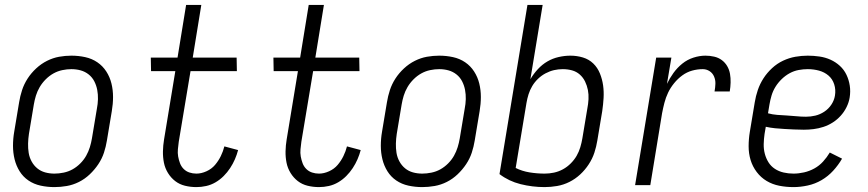

<svg xmlns="http://www.w3.org/2000/svg" viewBox="-20 -755 3540 783"><path d="M202 8Q173 8 145.5 2Q118 -4 96 -19Q74 -34 60 -56.5Q46 -79 39.5 -105.5Q33 -132 33 -160.5Q33 -189 38 -218L58 -338Q62 -363 70 -387.5Q78 -412 92.5 -434.5Q107 -457 127.5 -476Q148 -495 172 -507Q196 -519 221 -523.5Q246 -528 271 -528Q300 -528 327.5 -522Q355 -516 377 -501Q399 -486 413.5 -463.5Q428 -441 434.5 -414.5Q441 -388 441 -359.5Q441 -331 436 -302L416 -182Q412 -157 404 -132.5Q396 -108 381 -85.5Q366 -63 346 -44Q326 -25 302 -13Q278 -1 252.5 3.5Q227 8 202 8ZM202 -47Q220 -47 239.5 -51Q259 -55 276 -64.5Q293 -74 307.5 -88.5Q322 -103 331.5 -120Q341 -137 346.5 -155Q352 -173 355 -191L375 -311Q379 -331 379.5 -350.5Q380 -370 376.5 -388.5Q373 -407 364.5 -423.5Q356 -440 341.5 -451.5Q327 -463 309 -468Q291 -473 271 -473Q253 -473 234 -469Q215 -465 198 -455.5Q181 -446 166.5 -431.5Q152 -417 142 -400Q132 -383 126.5 -365Q121 -347 118 -329L98 -209Q95 -189 94.5 -169.5Q94 -150 97 -131.5Q100 -113 109 -96.5Q118 -80 132 -68.5Q146 -57 164 -52Q182 -47 202 -47Z M781 8Q757 8 734.5 2.5Q712 -3 694.5 -16.5Q677 -30 665 -49.5Q653 -69 648.5 -91.5Q644 -114 644.5 -138Q645 -162 649 -186L695 -465H596L595 -520H704L739 -735H801L766 -520H945L946 -465H757L709 -177Q707 -162 705.5 -146.5Q704 -131 706.5 -117Q709 -103 714 -89.5Q719 -76 729 -66Q739 -56 752.5 -51.5Q766 -47 781 -47Q801 -47 822 -56.5Q843 -66 857 -82.5Q871 -99 880.5 -118.5Q890 -138 895 -158L951 -143Q946 -124 938 -105.5Q930 -87 918.5 -69.5Q907 -52 892 -37Q877 -22 859 -11.5Q841 -1 821 3.5Q801 8 781 8Z M1281 8Q1257 8 1234.5 2.5Q1212 -3 1194.5 -16.5Q1177 -30 1165 -49.5Q1153 -69 1148.5 -91.5Q1144 -114 1144.5 -138Q1145 -162 1149 -186L1195 -465H1096L1095 -520H1204L1239 -735H1301L1266 -520H1445L1446 -465H1257L1209 -177Q1207 -162 1205.5 -146.5Q1204 -131 1206.5 -117Q1209 -103 1214 -89.5Q1219 -76 1229 -66Q1239 -56 1252.5 -51.5Q1266 -47 1281 -47Q1301 -47 1322 -56.5Q1343 -66 1357 -82.5Q1371 -99 1380.5 -118.5Q1390 -138 1395 -158L1451 -143Q1446 -124 1438 -105.5Q1430 -87 1418.5 -69.5Q1407 -52 1392 -37Q1377 -22 1359 -11.5Q1341 -1 1321 3.5Q1301 8 1281 8Z M1702 8Q1673 8 1645.5 2Q1618 -4 1596 -19Q1574 -34 1560 -56.5Q1546 -79 1539.5 -105.5Q1533 -132 1533 -160.5Q1533 -189 1538 -218L1558 -338Q1562 -363 1570 -387.5Q1578 -412 1592.5 -434.5Q1607 -457 1627.5 -476Q1648 -495 1672 -507Q1696 -519 1721 -523.5Q1746 -528 1771 -528Q1800 -528 1827.5 -522Q1855 -516 1877 -501Q1899 -486 1913.5 -463.5Q1928 -441 1934.5 -414.5Q1941 -388 1941 -359.5Q1941 -331 1936 -302L1916 -182Q1912 -157 1904 -132.5Q1896 -108 1881 -85.5Q1866 -63 1846 -44Q1826 -25 1802 -13Q1778 -1 1752.5 3.5Q1727 8 1702 8ZM1702 -47Q1720 -47 1739.5 -51Q1759 -55 1776 -64.5Q1793 -74 1807.5 -88.5Q1822 -103 1831.5 -120Q1841 -137 1846.5 -155Q1852 -173 1855 -191L1875 -311Q1879 -331 1879.5 -350.5Q1880 -370 1876.5 -388.5Q1873 -407 1864.5 -423.5Q1856 -440 1841.5 -451.5Q1827 -463 1809 -468Q1791 -473 1771 -473Q1753 -473 1734 -469Q1715 -465 1698 -455.5Q1681 -446 1666.5 -431.5Q1652 -417 1642 -400Q1632 -383 1626.5 -365Q1621 -347 1618 -329L1598 -209Q1595 -189 1594.5 -169.5Q1594 -150 1597 -131.5Q1600 -113 1609 -96.5Q1618 -80 1632 -68.5Q1646 -57 1664 -52Q1682 -47 1702 -47Z M2201 8Q2151 8 2103 -4Q2055 -16 2017 -45L2131 -735H2193L2143 -432Q2156 -454 2173.5 -473Q2191 -492 2212.5 -504.5Q2234 -517 2258.5 -522.5Q2283 -528 2306 -528Q2333 -528 2357.5 -520.5Q2382 -513 2399.5 -496Q2417 -479 2426.5 -455.5Q2436 -432 2439.5 -407Q2443 -382 2441.5 -355.5Q2440 -329 2436 -302L2416 -182Q2412 -157 2404 -132.5Q2396 -108 2381 -85Q2366 -62 2346 -43.5Q2326 -25 2302 -13Q2278 -1 2252 3.5Q2226 8 2201 8ZM2201 -47Q2220 -47 2239 -51Q2258 -55 2275.5 -64.5Q2293 -74 2307.5 -88.5Q2322 -103 2331.5 -119.5Q2341 -136 2346.5 -154.5Q2352 -173 2355 -191L2375 -311Q2379 -331 2380 -350.5Q2381 -370 2377.5 -388Q2374 -406 2366 -422.5Q2358 -439 2344.5 -451Q2331 -463 2313 -468Q2295 -473 2275 -473Q2257 -473 2239.5 -469Q2222 -465 2205 -456Q2188 -447 2174 -433.5Q2160 -420 2150.5 -404Q2141 -388 2135.5 -370.5Q2130 -353 2127 -335L2083 -70Q2109 -57 2139.5 -52Q2170 -47 2201 -47Z M2570 0 2656 -520H2718L2700 -413Q2711 -436 2726.5 -457.5Q2742 -479 2762.5 -495.5Q2783 -512 2808 -520Q2833 -528 2857 -528Q2875 -528 2892.5 -524Q2910 -520 2923.5 -510Q2937 -500 2945.5 -485.5Q2954 -471 2957 -454Q2960 -437 2959.5 -418.5Q2959 -400 2956 -382H2894Q2897 -398 2897.5 -413.5Q2898 -429 2892 -443Q2886 -457 2873.5 -465Q2861 -473 2846 -473Q2824 -473 2802.5 -467Q2781 -461 2762.5 -447.5Q2744 -434 2729 -415.5Q2714 -397 2704.5 -377Q2695 -357 2689.5 -335.5Q2684 -314 2680 -293L2632 0Z M3216 8Q3186 8 3158 2.5Q3130 -3 3106.5 -17Q3083 -31 3066 -53.5Q3049 -76 3041 -102.5Q3033 -129 3033 -158.5Q3033 -188 3038 -218L3058 -338Q3062 -363 3070.5 -388Q3079 -413 3093.5 -435.5Q3108 -458 3128.5 -477Q3149 -496 3173.5 -507.5Q3198 -519 3223.5 -523.5Q3249 -528 3274 -528Q3298 -528 3322 -524.5Q3346 -521 3367 -511.5Q3388 -502 3405 -486.5Q3422 -471 3432 -450Q3442 -429 3445.5 -405.5Q3449 -382 3445 -357Q3442 -338 3432.5 -318.5Q3423 -299 3408.5 -283Q3394 -267 3376 -255.5Q3358 -244 3338 -237.5Q3318 -231 3298 -228.5Q3278 -226 3258 -226Q3238 -226 3218.5 -227Q3199 -228 3179.5 -229Q3160 -230 3140.5 -232Q3121 -234 3103 -238L3098 -209Q3095 -188 3094.5 -167.5Q3094 -147 3099 -128Q3104 -109 3114 -93Q3124 -77 3140 -66.5Q3156 -56 3175.5 -51.5Q3195 -47 3216 -47Q3237 -47 3259 -52Q3281 -57 3301 -68Q3321 -79 3336.5 -96Q3352 -113 3364 -133L3414 -108Q3399 -82 3378 -59Q3357 -36 3330.5 -20.5Q3304 -5 3274 1.5Q3244 8 3216 8ZM3267 -279Q3286 -279 3305 -283.5Q3324 -288 3341.5 -299.5Q3359 -311 3370.5 -328.5Q3382 -346 3385 -365Q3389 -389 3382 -411Q3375 -433 3358.5 -447Q3342 -461 3320 -467Q3298 -473 3274 -473Q3256 -473 3237 -469.5Q3218 -466 3200.5 -456.5Q3183 -447 3168 -432.5Q3153 -418 3142.5 -401Q3132 -384 3126.5 -365.5Q3121 -347 3118 -329L3112 -293Q3130 -288 3149.5 -286.5Q3169 -285 3189 -284Q3209 -283 3228 -281Q3247 -279 3267 -279Z"/></svg>

Font: Iosevka SS18 Light
Style: Italic
Weight: 300
Italic angle: -9°
Monospace: yes
Designer: Belleve Invis
Foundry: Belleve Invis
Version: Version 25.1.1; ttfautohint (v1.8.4)